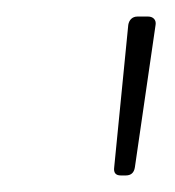

<svg xmlns="http://www.w3.org/2000/svg" viewBox="-20 -717 212 232"><path d="M126 -505H132C138 -505 142 -508 143 -515L168 -687C169 -693 165 -697 159 -697H146C140 -697 136 -693 135 -687L118 -515C117 -508 120 -505 126 -505Z"/></svg>

Font: Barlow Thin
Style: Italic
Weight: 250
Italic angle: -7°
Designer: Jeremy Tribby
Foundry: Tribby Type
Version: Version 1.422;hotconv 1.0.109;makeotfexe 2.5.65596